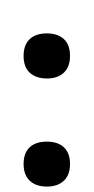

<svg xmlns="http://www.w3.org/2000/svg" viewBox="-20 -770 345 707"><path d="M152.8 -647Q192.4 -647 215.1 -626.2Q237.8 -605.5 237.8 -564Q237.8 -523.9 215.1 -502.4Q192.4 -481 152.8 -481Q113.3 -481 90.1 -501.7Q66.9 -522.5 66.9 -564Q66.9 -604.5 89.1 -625.7Q111.3 -647 152.8 -647ZM152.8 -248.5Q192.9 -248.5 215.3 -227.5Q237.8 -206.5 237.8 -166Q237.8 -126 215.1 -104.5Q192.4 -83 152.8 -83Q112.3 -83 89.6 -104.5Q66.9 -126 66.9 -166Q66.9 -206.5 89.1 -227.5Q111.3 -248.5 152.8 -248.5ZM151.9 -750ZM151.9 -92.8Z"/></svg>

Font: Noto Sans Oriya UI
Style: Bold
Weight: 700
Designer: Monotype Design Team
Foundry: Monotype Imaging Inc.
Version: Version 1.01